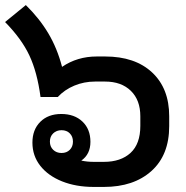

<svg xmlns="http://www.w3.org/2000/svg" viewBox="-59 -730 736 758"><path d="M609 -271V-232Q609 -118 539 -55Q469 8 351 8H311Q241 8 186 -14Q131 -36 100 -75.5Q69 -115 69 -167Q69 -218 100 -249Q131 -280 183 -280Q235 -280 266.5 -250Q298 -220 298 -170Q298 -121 262 -96Q285 -91 311 -91H351Q418 -91 456.5 -126.5Q495 -162 495 -233V-271Q495 -335 457.5 -371.5Q420 -408 356 -408H316Q273 -408 234.5 -392Q196 -376 169 -347H101Q88 -445 57 -511Q26 -577 -39 -643L43 -710Q97 -657 132 -598Q167 -539 186 -466Q246 -507 323 -507H356Q474 -507 541.5 -444Q609 -381 609 -271ZM184 -126Q204 -126 216.5 -138.5Q229 -151 229 -171Q229 -191 216.5 -203.5Q204 -216 184 -216Q164 -216 151 -203.5Q138 -191 138 -171Q138 -151 151 -138.5Q164 -126 184 -126Z"/></svg>

Font: Bai Jamjuree SemiBold
Style: Regular
Weight: 600
Version: Version 1.000; ttfautohint (v1.6)